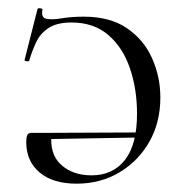

<svg xmlns="http://www.w3.org/2000/svg" viewBox="-20 -429 442 461"><path d="M322 -111 323 -99 92 -95V-110ZM181 -389Q244 -389 284.5 -361.5Q325 -334 345 -289.5Q365 -245 365 -195Q365 -135 338.5 -88.5Q312 -42 266.5 -15Q221 12 164 12Q107 12 75 -15Q43 -42 43 -88Q43 -99 45.5 -104.5Q48 -110 55 -110H104Q98 -60 126 -34Q154 -8 200 -8Q251 -8 280 -45Q309 -82 309 -156Q309 -215 292 -265Q275 -315 240 -345Q205 -375 152 -375Q117 -375 97 -362Q77 -349 67 -328Q57 -307 50 -283Q49 -281 43.5 -282Q38 -283 39 -285L70 -407Q71 -410 77 -409Q83 -408 82 -406Q78 -387 91 -384Q104 -381 128 -385Q152 -389 181 -389Z"/></svg>

Font: Cormorant Light
Style: Regular
Weight: 300
Designer: Christian Thalmann (Catharsis Fonts)
Foundry: Catharsis Fonts
Version: Version 4.000